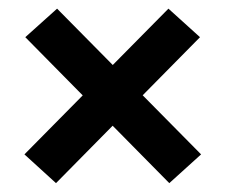

<svg xmlns="http://www.w3.org/2000/svg" viewBox="-20 -530 522 444"><path d="M445 -173 371.5 -106.5 38.5 -444 112 -510ZM36.5 -173 369.5 -510 442.5 -444 109.5 -106.5Z"/></svg>

Font: Anek Gujarati Medium SemiBold
Style: Regular
Weight: 600
Version: Version 1.003